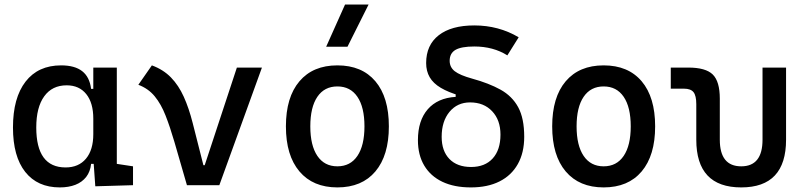

<svg xmlns="http://www.w3.org/2000/svg" viewBox="-20 -815 3556 845"><path d="M243.2 9.8Q145 9.8 91.1 -58.3Q37.1 -126.5 37.1 -253.9Q37.1 -384.3 92.5 -455.8Q147.9 -527.3 249 -527.3Q309.1 -527.3 341.8 -501.7Q374.5 -476.1 380.9 -423.8H420.9L390.6 -293Q390.6 -362.3 359.6 -400.9Q328.6 -439.5 273.4 -439.5Q209.5 -439.5 174.6 -391.1Q139.6 -342.8 139.6 -253.9Q139.6 -78.1 268.6 -78.1Q326.2 -78.1 358.4 -116.7Q390.6 -155.3 390.6 -224.6V-252L425.8 -93.8H380.9Q377.4 -59.6 359.4 -36.4Q341.3 -13.2 311.8 -1.7Q282.2 9.8 243.2 9.8ZM399.4 4.9 390.6 -119.1V-239.3L494.1 -210V-93.8L565.4 -83V0ZM390.6 -146.5V-517.6H494.1V-175.8Z M802.7 0 872.1 -87.9H880.9L1022.5 -517.6H1132.8L945.3 0ZM802.7 0 747.6 -190.4Q728.5 -255.9 708.7 -306.4Q689 -356.9 660.9 -391.1Q632.8 -425.3 588.9 -441.9L648.4 -527.3Q698.7 -508.8 732.4 -474.1Q766.1 -439.5 788.8 -389.2Q811.5 -338.9 828.1 -273.4L887.7 -38.6Z M1464.8 9.8Q1357.4 9.8 1297.9 -60.5Q1238.3 -130.9 1238.3 -258.8Q1238.3 -387.2 1297.9 -457.3Q1357.4 -527.3 1464.8 -527.3Q1572.8 -527.3 1632.1 -457.3Q1691.4 -387.2 1691.4 -258.8Q1691.4 -130.9 1632.1 -60.5Q1572.8 9.8 1464.8 9.8ZM1464.8 -83Q1522 -83 1553 -128.9Q1584 -174.8 1584 -258.8Q1584 -343.3 1553 -388.9Q1522 -434.6 1464.8 -434.6Q1407.7 -434.6 1376.7 -388.9Q1345.7 -343.3 1345.7 -258.8Q1345.7 -174.8 1376.7 -128.9Q1407.7 -83 1464.8 -83ZM1415.5 -609.4 1498.5 -794.9H1602.1L1509.3 -609.4Z M2052.2 9.8Q1979 9.8 1927 -14.9Q1875 -39.6 1847.2 -86.2Q1819.3 -132.8 1819.3 -198.2Q1819.3 -284.2 1862.5 -334Q1905.8 -383.8 1985.4 -388.7V-420.9L2005.4 -393.6Q1953.1 -408.7 1919.9 -428.5Q1886.7 -448.2 1871.1 -475.1Q1855.5 -502 1855.5 -537.6Q1855.5 -616.7 1910.9 -659.9Q1966.3 -703.1 2067.4 -703.1Q2174.8 -703.1 2262.7 -650.9L2212.9 -571.3Q2150.9 -610.4 2067.4 -610.4Q2010.3 -610.4 1984.6 -595.5Q1959 -580.6 1959 -547.4Q1959 -519 1981.4 -501.5Q2003.9 -483.9 2058.6 -468.8Q2131.8 -448.7 2182.9 -420.4Q2233.9 -392.1 2260.5 -343.3Q2287.1 -294.4 2287.1 -212.9Q2287.1 -143.1 2259 -93Q2231 -43 2178.5 -16.6Q2126 9.8 2052.2 9.8ZM2053.2 -80.1Q2114.3 -80.1 2148.4 -117.7Q2182.6 -155.3 2182.6 -222.7Q2182.6 -286.6 2146 -325.4Q2109.4 -364.3 2048.8 -364.3Q1992.7 -364.3 1958.3 -322.8Q1923.8 -281.2 1923.8 -212.9Q1923.8 -150.4 1958 -115.2Q1992.2 -80.1 2053.2 -80.1Z M2636.7 9.8Q2529.3 9.8 2469.7 -60.5Q2410.2 -130.9 2410.2 -258.8Q2410.2 -387.2 2469.7 -457.3Q2529.3 -527.3 2636.7 -527.3Q2744.6 -527.3 2804 -457.3Q2863.3 -387.2 2863.3 -258.8Q2863.3 -130.9 2804 -60.5Q2744.6 9.8 2636.7 9.8ZM2636.7 -83Q2693.8 -83 2724.9 -128.9Q2755.9 -174.8 2755.9 -258.8Q2755.9 -343.3 2724.9 -388.9Q2693.8 -434.6 2636.7 -434.6Q2579.6 -434.6 2548.6 -388.9Q2517.6 -343.3 2517.6 -258.8Q2517.6 -174.8 2548.6 -128.9Q2579.6 -83 2636.7 -83Z M3242.2 9.8Q3044.4 9.8 3044.4 -200.2V-356.4Q3044.4 -394 3032.2 -409.4Q3020 -424.8 2989.7 -424.8H2932.1V-517.6H3009.3Q3085.9 -517.6 3116.9 -487.1Q3147.9 -456.5 3147.9 -380.9V-200.2Q3147.9 -83 3242.2 -83Q3335.9 -83 3335.9 -200.2V-517.6H3439.5V-200.2Q3439.5 9.8 3242.2 9.8Z"/></svg>

Font: Cascadia Mono
Style: Regular
Weight: 400
Monospace: yes
Designer: Aaron Bell
Foundry: Saja Typeworks
Version: Version 2102.003